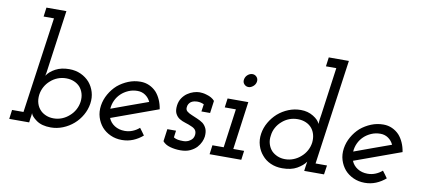

<svg xmlns="http://www.w3.org/2000/svg" viewBox="-69 -992 2722 1241"><g transform="rotate(10 1291.5 -371.0)"><path d="M167 0 170 -26Q172 -34 173 -43.5Q174 -53 175 -62Q180 -42 215 -17Q250 8 309 8Q350 8 388.5 -7.5Q427 -23 458 -50Q488 -76 508.5 -112Q529 -148 535 -188Q541 -228 530.5 -263.5Q520 -299 497 -326Q473 -353 439 -368.5Q405 -384 363 -384Q311 -384 273.5 -364Q236 -344 217 -315Q219 -324 221 -334Q223 -344 224 -355L279 -750H148L140 -690H208L119 -60H44L36 0ZM471 -188Q467 -160 453.5 -135.5Q440 -111 419 -93Q398 -74 372 -63.5Q346 -53 317 -53Q291 -53 269.5 -61.5Q248 -70 233 -84Q213 -103 204.5 -129.5Q196 -156 200 -188Q204 -216 217.5 -240.5Q231 -265 252 -283Q273 -302 299 -312Q325 -322 354 -322Q382 -322 405 -312.5Q428 -303 444 -286Q460 -268 467.5 -243Q475 -218 471 -188Z M822 -322Q851 -322 873.5 -306.5Q896 -291 908 -265Q848 -244 788.5 -222Q729 -200 668 -178Q670 -207 682 -233Q694 -259 715 -279Q735 -298 762.5 -310Q790 -322 822 -322ZM983 -230Q978 -263 965.5 -291Q953 -319 935 -339Q915 -360 888.5 -372Q862 -384 831 -384Q789 -384 751 -368.5Q713 -353 682 -327Q652 -300 631.5 -264Q611 -228 605 -188Q599 -147 610 -111.5Q621 -76 644 -49Q667 -23 701 -7.5Q735 8 776 8Q815 8 849 -6Q883 -20 912 -45Q904 -56 896 -67.5Q888 -79 879 -90Q860 -73 835.5 -63Q811 -53 784 -53Q746 -53 717.5 -71Q689 -89 677 -119Q754 -147 830 -174.5Q906 -202 983 -230Z M1043 -31Q1060 -10 1092.5 -1Q1125 8 1160 8Q1197 8 1223 -4Q1249 -16 1266 -34Q1282 -52 1290.5 -71Q1299 -90 1301 -107Q1304 -139 1295 -159Q1286 -179 1270 -192Q1253 -204 1232.5 -212.5Q1212 -221 1194 -229Q1176 -236 1163.5 -246Q1151 -256 1153 -273Q1154 -286 1159.5 -295Q1165 -304 1173 -310Q1182 -316 1193 -318.5Q1204 -321 1215 -321Q1226 -321 1237 -318.5Q1248 -316 1258 -311L1251 -263H1308L1319 -344Q1310 -355 1296 -363Q1282 -371 1267 -375Q1252 -380 1239 -381.5Q1226 -383 1219 -383Q1201 -383 1180 -376.5Q1159 -370 1140 -357Q1121 -344 1107 -323.5Q1093 -303 1089 -274Q1085 -240 1095 -220.5Q1105 -201 1122 -190Q1140 -179 1162 -172.5Q1184 -166 1201 -158Q1220 -151 1229.5 -139Q1239 -127 1237 -106Q1235 -92 1229 -83Q1223 -74 1212 -67Q1202 -60 1191 -57Q1180 -54 1168 -54Q1148 -54 1133 -56.5Q1118 -59 1105 -67L1111 -112H1054Z M1359 -60 1351 0H1559L1567 -60H1496L1539 -375H1403L1395 -315H1468L1433 -60ZM1486 -514Q1483 -496 1494.5 -483.5Q1506 -471 1523 -471Q1538 -471 1553 -483.5Q1568 -496 1571 -514Q1574 -533 1562.5 -545.5Q1551 -558 1535 -558Q1518 -558 1503.5 -545.5Q1489 -533 1486 -514Z M1976 -30 1972 0H2102L2111 -60H2036L2133 -750H2001L1993 -690H2061L2018 -378Q2015 -363 2013 -346Q2011 -329 2010 -315Q2001 -340 1965 -362Q1929 -384 1883 -384Q1841 -384 1802.5 -368.5Q1764 -353 1733 -326Q1703 -299 1682.5 -263.5Q1662 -228 1656 -188Q1650 -148 1661 -112Q1672 -76 1695 -50Q1717 -23 1751.5 -7.5Q1786 8 1828 8Q1887 8 1924.5 -13.5Q1962 -35 1981 -62Q1980 -54 1978.5 -46.5Q1977 -39 1976 -30ZM1720 -188Q1723 -216 1736.5 -240.5Q1750 -265 1771 -283Q1792 -302 1818 -312Q1844 -322 1874 -322Q1903 -322 1927.5 -311.5Q1952 -301 1968 -281Q1982 -263 1988 -239.5Q1994 -216 1991 -188Q1987 -160 1973.5 -135.5Q1960 -111 1939 -93Q1918 -74 1891.5 -63.5Q1865 -53 1836 -53Q1809 -53 1786.5 -62.5Q1764 -72 1748 -88Q1731 -106 1723 -132Q1715 -158 1720 -188Z M2416 -322Q2445 -322 2467.5 -306.5Q2490 -291 2502 -265Q2442 -244 2382.5 -222Q2323 -200 2262 -178Q2264 -207 2276 -233Q2288 -259 2309 -279Q2329 -298 2356.5 -310Q2384 -322 2416 -322ZM2577 -230Q2572 -263 2559.5 -291Q2547 -319 2529 -339Q2509 -360 2482.5 -372Q2456 -384 2425 -384Q2383 -384 2345 -368.5Q2307 -353 2276 -327Q2246 -300 2225.5 -264Q2205 -228 2199 -188Q2193 -147 2204 -111.5Q2215 -76 2238 -49Q2261 -23 2295 -7.5Q2329 8 2370 8Q2409 8 2443 -6Q2477 -20 2506 -45Q2498 -56 2490 -67.5Q2482 -79 2473 -90Q2454 -73 2429.5 -63Q2405 -53 2378 -53Q2340 -53 2311.5 -71Q2283 -89 2271 -119Q2348 -147 2424 -174.5Q2500 -202 2577 -230Z"/></g></svg>

Font: Josefin Slab Thin SemiBold
Style: Italic
Weight: 600
Italic angle: -12°
Version: Version 2.000